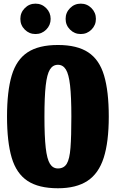

<svg xmlns="http://www.w3.org/2000/svg" viewBox="-20 -1014 634 1052"><path d="M18.5 -375Q18.5 -514 44.2 -600.5Q70 -687 131 -727.2Q192 -767.5 297.5 -767.5Q402.5 -767.5 463.5 -727.2Q524.5 -687 550.2 -600.5Q576 -514 576 -375Q576 -236 548.2 -149.5Q520.5 -63 459 -22.8Q397.5 17.5 297.5 17.5Q192 17.5 131 -22.8Q70 -63 44.2 -149.5Q18.5 -236 18.5 -375ZM223.5 -375Q223.5 -266.5 230.5 -204.5Q237.5 -142.5 253.5 -116.8Q269.5 -91 297.5 -91Q330 -91 345.8 -116.8Q361.5 -142.5 366.2 -204.5Q371 -266.5 371 -375Q371 -483.5 364 -545.5Q357 -607.5 341 -633.2Q325 -659 297.5 -659Q269.5 -659 253.5 -633.2Q237.5 -607.5 230.5 -545.5Q223.5 -483.5 223.5 -375ZM422.5 -827.5Q388 -827.5 363.8 -851.8Q339.5 -876 339.5 -910.5Q339.5 -945 363.8 -969.5Q388 -994 422.5 -994Q457 -994 481.2 -969.5Q505.5 -945 505.5 -910.5Q505.5 -876 481.2 -851.8Q457 -827.5 422.5 -827.5ZM174.5 -827.5Q140 -827.5 115.8 -851.8Q91.5 -876 91.5 -910.5Q91.5 -945 115.8 -969.5Q140 -994 174.5 -994Q209 -994 233.2 -969.5Q257.5 -945 257.5 -910.5Q257.5 -876 233.2 -851.8Q209 -827.5 174.5 -827.5Z"/></svg>

Font: Besley* Condensed Heavy
Style: Regular
Weight: 800
Width: 3
Designer: Owen Earl
Foundry: indestructible type*
Version: Version 3.000; ttfautohint (v1.8.3)